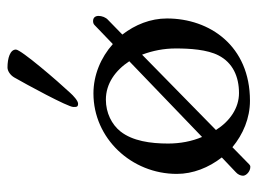

<svg xmlns="http://www.w3.org/2000/svg" viewBox="-110 -580 704 525"><g transform="rotate(-90 242.5 -317.0)"><path d="M252 -478C283 -511 370 -612 370 -626C370 -642 346 -649 321 -649C311 -649 300 -641 294 -631C275 -598 213 -484 213 -469C213 -460 213 -456 222 -456C230 -456 244 -469 252 -478ZM356 -281C367 -252 373 -221 373 -189C373 -150 370 -103 354 -72C334 -33 296 -16 251 -16C210 -16 174 -41 150 -79ZM49 15C52 15 54 14 56 12L103 -34C138 -5 182 14 230 14C380 14 455 -96 455 -213C455 -258 438 -300 411 -335L451 -374C458 -380 462 -391 462 -400C462 -408 458 -415 448 -415C444 -415 440 -414 437 -411L385 -361C348 -394 300 -414 250 -414C127 -414 30 -310 30 -186C30 -142 47 -99 75 -63L35 -25C29 -20 25 -12 25 -5C25 4 37 15 49 15ZM233 -380C277 -380 313 -354 338 -316L131 -117C119 -145 113 -177 113 -210C113 -258 120 -307 146 -340C165 -364 197 -380 233 -380Z"/></g></svg>

Font: EB Garamond 12
Style: Regular
Weight: 400
Version: Version 0.016+